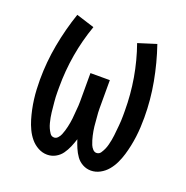

<svg xmlns="http://www.w3.org/2000/svg" viewBox="-102 -623 704 726"><g transform="rotate(20 250.0 -260.0)"><path d="M162 8Q143 8 125.5 -1.5Q108 -11 95.5 -26Q83 -41 74.5 -59Q66 -77 60.5 -95.5Q55 -114 51 -133Q47 -152 44.5 -171.5Q42 -191 41 -210.5Q40 -230 40 -249Q40 -320 53 -390.5Q66 -461 89 -528L162 -505Q140 -443 129 -378.5Q118 -314 118 -248Q118 -238 118 -228Q118 -218 118.5 -208Q119 -198 120 -188Q121 -178 122 -168Q123 -158 124 -148Q125 -138 127 -128Q129 -118 131.5 -108Q134 -98 138 -89Q142 -80 148 -71Q154 -62 165 -62Q173 -62 179.5 -69Q186 -76 189.5 -84.5Q193 -93 195.5 -101.5Q198 -110 200 -118.5Q202 -127 203.5 -136Q205 -145 206 -153.5Q207 -162 207.5 -171Q208 -180 209 -189Q210 -198 210.5 -207Q211 -216 211 -224.5Q211 -233 211 -242Q211 -251 211 -260V-338H289V-260Q289 -251 289 -242Q289 -233 289 -224.5Q289 -216 289.5 -207Q290 -198 291 -189Q292 -180 292.5 -171Q293 -162 294 -153.5Q295 -145 296.5 -136Q298 -127 300 -118.5Q302 -110 304.5 -101.5Q307 -93 310.5 -84.5Q314 -76 320.5 -69Q327 -62 335 -62Q346 -62 352 -71Q358 -80 362 -89Q366 -98 368.5 -108Q371 -118 373 -128Q375 -138 376 -148Q377 -158 378 -168Q379 -178 380 -188Q381 -198 381.5 -208Q382 -218 382 -228Q382 -238 382 -248Q382 -314 371 -378.5Q360 -443 338 -505L411 -528Q434 -461 447 -390.5Q460 -320 460 -249Q460 -230 459 -210.5Q458 -191 455.5 -171.5Q453 -152 449 -133Q445 -114 439.5 -95.5Q434 -77 425.5 -59Q417 -41 404.5 -26Q392 -11 374.5 -1.5Q357 8 338 8Q320 8 304.5 -0.5Q289 -9 279 -23Q269 -37 262 -53.5Q255 -70 250 -86Q245 -70 238 -53.5Q231 -37 221 -23Q211 -9 195.5 -0.5Q180 8 162 8Z"/></g></svg>

Font: Iosevka Curly Slab
Style: Regular
Weight: 400
Monospace: yes
Designer: Belleve Invis
Foundry: Belleve Invis
Version: Version 22.1.2; ttfautohint (v1.8.4)